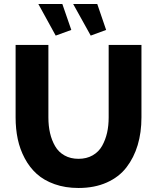

<svg xmlns="http://www.w3.org/2000/svg" viewBox="-20 -935 787 961"><path d="M171.9 -915H292L336.9 -785.2L258.8 -756.8ZM346.2 -915H466.8L511.2 -785.2L434.1 -756.8ZM373 5.9Q306.6 5.9 253.2 -13.2Q199.7 -32.2 163.8 -64.7Q127.9 -97.2 103.8 -142.6Q79.6 -188 68.8 -239Q58.1 -290 58.1 -347.2V-710H222.2V-347.2Q222.2 -304.7 230.5 -268.8Q238.8 -232.9 255.9 -203.4Q272.9 -173.8 303 -157Q333 -140.1 373 -140.1Q413.6 -140.1 443.8 -157.5Q474.1 -174.8 491 -204.8Q507.8 -234.9 515.9 -270.3Q523.9 -305.7 523.9 -347.2V-710H688V-347.2Q688 -272 669.2 -209Q650.4 -146 613 -97.4Q575.7 -48.8 514.4 -21.5Q453.1 5.9 373 5.9Z"/></svg>

Font: Rawline ExtraBold
Style: Regular
Weight: 800
Designer: Matt McInerney, Pablo Impallari, Rodrigo Fuenzalida
Foundry: Matt McInerney, Pablo Impallari, Rodrigo Fuenzalida
Version: Version 4.020;PS 004.020;hotconv 1.0.88;makeotf.lib2.5.64775